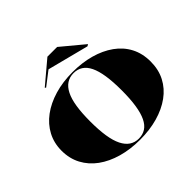

<svg xmlns="http://www.w3.org/2000/svg" viewBox="-213 -1205 1481 1481"><g transform="rotate(-45 527.5 -464.5)"><path d="M530 -723Q634 -723 722 -698.5Q810 -674 876 -627Q942 -580 978 -511.5Q1014 -443 1014 -354Q1014 -267 978.5 -198.5Q943 -130 877.5 -82.5Q812 -35 723.5 -10Q635 15 530 15Q424 15 334.5 -10.5Q245 -36 179.5 -83.5Q114 -131 77.5 -199.5Q41 -268 41 -354Q41 -437 77 -505Q113 -573 178.5 -621.5Q244 -670 333.5 -696.5Q423 -723 530 -723ZM530 -712Q487 -712 454.5 -691Q422 -670 400 -626.5Q378 -583 367.5 -516Q357 -449 357 -356Q357 -264 367.5 -196.5Q378 -129 400 -85Q422 -41 454.5 -19.5Q487 2 530 2Q572 2 604 -18.5Q636 -39 657 -82.5Q678 -126 688.5 -194Q699 -262 699 -356Q699 -450 688.5 -517.5Q678 -585 657 -628Q636 -671 604 -691.5Q572 -712 530 -712ZM301 -782 293 -789 477 -944H583L767 -791L752 -782L414 -869Z"/></g></svg>

Font: Kalnia SemiExpanded SemiBold
Style: Regular
Weight: 600
Width: 6
Designer: Frida Medrano
Foundry: Frida Medrano
Version: Version 1.105